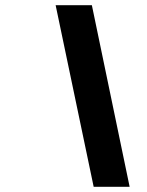

<svg xmlns="http://www.w3.org/2000/svg" viewBox="-20 -722 568 742"><path d="M342 0 195 -702H335L481 0Z"/></svg>

Font: Panefresco 999wt
Style: Italic
Weight: 900
Version: Version 1.001